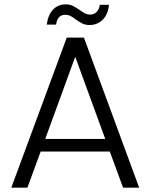

<svg xmlns="http://www.w3.org/2000/svg" viewBox="-20 -863 692 883"><path d="M485 -166H167L106 0H32L287 -690H366L620 0H546ZM464 -224 326 -602 188 -224ZM195 -750Q201 -795 224 -819Q247 -843 283 -843Q301 -843 314 -836.5Q327 -830 345 -818Q360 -807 371 -801.5Q382 -796 395 -796Q412 -796 424 -807.5Q436 -819 439 -841H481Q477 -797 452.5 -772.5Q428 -748 392 -748Q373 -748 359.5 -754.5Q346 -761 328 -774Q314 -785 303.5 -790Q293 -795 280 -795Q244 -795 238 -750Z"/></svg>

Font: Poppins-tnum Light
Style: Regular
Weight: 300
Designer: Ninad Kale (Devanagari), Jonny Pinhorn (Latin)
Foundry: Indian Type Foundry
Version: Version 4.004